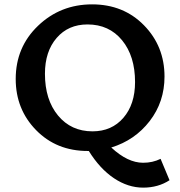

<svg xmlns="http://www.w3.org/2000/svg" viewBox="-20 -685 825 880"><path d="M716 43 757 141Q705 175 636 175Q567 175 502.5 132Q438 89 387 7H382Q239 7 145.5 -88.5Q52 -184 52 -323Q52 -469 154.5 -567Q257 -665 402 -665Q546 -665 640 -569Q734 -473 734 -334Q734 -218 666 -130Q598 -42 490 -9Q565 61 636 61Q680 61 716 43ZM186 -347Q186 -228 246 -155.5Q306 -83 404 -83Q492 -83 545.5 -145Q599 -207 599 -309Q599 -428 539.5 -500.5Q480 -573 381 -573Q293 -573 239.5 -511Q186 -449 186 -347Z"/></svg>

Font: EauTest
Style: Bold
Weight: 700
Designer: Christian Thalmann (Catharsis Fonts)
Version: Version 0.001;PS 000.001;hotconv 1.0.88;makeotf.lib2.5.64775